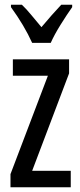

<svg xmlns="http://www.w3.org/2000/svg" viewBox="-20 -786 337 806"><path d="M277 0H24V-55L181 -468H34V-537H270V-478L115 -69H277ZM283 -766H237Q213 -740 196 -721Q179 -702 154 -672Q132 -698 111 -723.5Q90 -749 72 -766H26V-756Q82 -679 115 -606H193Q208 -640 234.5 -682.5Q261 -725 283 -756Z"/></svg>

Font: Noto Sans Display Condensed
Style: Regular
Weight: 400
Width: 3
Designer: Monotype Design Team
Foundry: Monotype Imaging Inc.
Version: Version 1.900